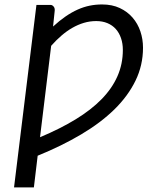

<svg xmlns="http://www.w3.org/2000/svg" viewBox="-20 -667 646 841"><path d="M606.4 -458Q606.4 -381.3 573.7 -314Q541 -246.6 481 -187.7Q420.9 -128.9 335.7 -78.4Q250.5 -27.8 145 15.1L128.4 153.8H41.5L139.6 -645.5H201.7Q208.5 -645.5 214.6 -638.7Q220.7 -631.8 219.7 -620.6L212.4 -550.8Q240.7 -576.7 267.3 -595Q293.9 -613.3 320.1 -625Q346.2 -636.7 372.6 -642.1Q398.9 -647.5 427.2 -647.5Q471.2 -647.5 504.6 -631.8Q538.1 -616.2 560.8 -589.8Q583.5 -563.5 595 -529.3Q606.4 -495.1 606.4 -458ZM155.3 -65.9Q243.7 -103 311.3 -144.3Q378.9 -185.5 424.8 -232.4Q470.7 -279.3 494.4 -333Q518.1 -386.7 518.1 -448.2Q518.1 -476.6 510 -500Q502 -523.4 487.1 -540Q472.2 -556.6 450.4 -565.7Q428.7 -574.7 401.4 -574.7Q373.5 -574.7 347.4 -566.9Q321.3 -559.1 296.6 -544.9Q272 -530.8 248.8 -510.7Q225.6 -490.7 204.1 -466.3Z"/></svg>

Font: Carlito
Style: Italic
Weight: 400
Italic angle: -7°
Designer: Lukasz Dziedzic
Foundry: tyPoland Lukasz Dziedzic
Version: Version 1.104